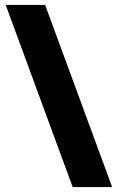

<svg xmlns="http://www.w3.org/2000/svg" viewBox="-20 -744 476 774"><path d="M162 -724H3L273 10H432Z"/></svg>

Font: Noto Sans Khmer SemiCondensed Black
Style: Regular
Weight: 900
Width: 4
Designer: Danh Hong and the Monotype Design Team
Foundry: Monotype Imaging Inc.
Version: Version 2.004